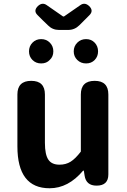

<svg xmlns="http://www.w3.org/2000/svg" viewBox="-20 -992 677 1026"><path d="M245 14Q73 14 73 -210V-487Q73 -560 147 -560Q220 -560 220 -487V-229Q220 -165 239 -138Q257 -112 298 -112Q332 -112 357.5 -128Q383 -144 412 -182V-487Q412 -560 486 -560Q559 -560 559 -487V-280V-60Q559 0 496 0Q440 0 432 -54L428 -80H424Q345 14 245 14ZM200 -653Q172 -653 153.5 -671.5Q135 -690 135 -717.5Q135 -745 153.5 -764Q172 -783 200 -783Q228 -783 246.5 -764Q265 -745 265 -718Q265 -689 246 -672Q229 -653 200 -653ZM440 -653Q412 -653 393 -671.5Q374 -690 374 -717.5Q374 -745 393 -764Q412 -783 440 -783Q468 -783 486 -764Q504 -745 504 -717.5Q504 -690 486 -671.5Q468 -653 440 -653ZM295 -832Q261 -832 237 -856L209 -883L180 -912Q157 -935 183 -960Q206 -981 229 -965L317 -904H322L410 -965Q433 -981 456 -960Q482 -935 458 -911L404 -857Q379 -832 344 -832Z"/></svg>

Font: GenSenRounded TW B
Style: Regular
Weight: 700
Version: Version 1.501;PS 1;hotconv 16.6.51;makeotf.lib2.5.65220